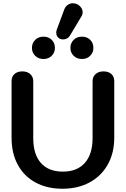

<svg xmlns="http://www.w3.org/2000/svg" viewBox="-20 -1148 772 1178"><path d="M51 -303V-650Q51 -678 69 -694Q87 -710 117 -710Q147 -710 165.5 -693.5Q184 -677 184 -650V-300Q184 -201 231 -148Q278 -95 366 -95Q453 -95 500.5 -148.5Q548 -202 548 -300V-650Q548 -677 566.5 -693.5Q585 -710 615 -710Q645 -710 663 -694Q681 -678 681 -650V-303Q681 -210 641.5 -139Q602 -68 530 -29Q458 10 363 10Q269 10 198.5 -28Q128 -66 89.5 -136.5Q51 -207 51 -303ZM325 -947Q325 -956 328 -965L374 -1089Q381 -1108 395.5 -1118Q410 -1128 427 -1128Q440 -1128 454 -1122Q469 -1114 478 -1101Q487 -1088 487 -1073Q487 -1059 480 -1048L410 -931Q403 -919 392 -912.5Q381 -906 367 -906Q355 -906 346 -911Q336 -916 330.5 -925.5Q325 -935 325 -947ZM176 -854Q176 -883 195.5 -903Q215 -923 247 -923Q278 -923 297.5 -903.5Q317 -884 317 -854Q317 -826 297.5 -806Q278 -786 247 -786Q216 -786 196 -805.5Q176 -825 176 -854ZM412 -854Q412 -883 431.5 -903Q451 -923 483 -923Q514 -923 533.5 -903.5Q553 -884 553 -854Q553 -826 533.5 -806Q514 -786 483 -786Q452 -786 432 -805.5Q412 -825 412 -854Z"/></svg>

Font: Kodchasan
Style: Bold
Weight: 700
Designer: Katatrad Aksorn Co.,Ltd.
Foundry: Cadson Demak Co.,Ltd.
Version: Version 1.000; ttfautohint (v1.6)